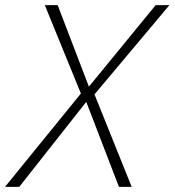

<svg xmlns="http://www.w3.org/2000/svg" viewBox="-63 -731 683 751"><path d="M284.7 -392.1 545.9 -710.9H599.6L306.6 -361.8L452.1 0H402.3L274.4 -332.5L12.2 0H-43.5L253.4 -365.2L112.3 -710.9H162.6Z"/></svg>

Font: Ufes Sans Thin
Style: Italic
Weight: 100
Designer: Ricardo Esteves & Thais Bronze
Foundry: ProDesignUfes - Ricardo Esteves, Thais Bronze
Version: Version 2.0